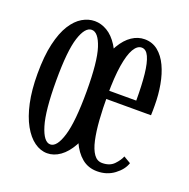

<svg xmlns="http://www.w3.org/2000/svg" viewBox="-102 -626 725 737"><g transform="rotate(20 260.0 -258.0)"><path d="M164.5 11Q137 11 112 -7Q87 -25 67.5 -60Q48 -95 37 -146Q26 -197 26 -263.5Q26 -336 37.8 -386.5Q49.5 -437 69.2 -468.2Q89 -499.5 113.8 -514Q138.5 -528.5 164.5 -528.5Q190.5 -528.5 215.2 -514Q240 -499.5 260 -468.2Q280 -437 291.8 -386.5Q303.5 -336 303.5 -263.5Q303.5 -197 292.5 -146Q281.5 -95 262 -60Q242.5 -25 217.2 -7Q192 11 164.5 11ZM164.5 -25Q191.5 -25 209 -82.8Q226.5 -140.5 226.5 -263.5Q226.5 -385.5 209 -439.2Q191.5 -493 164.5 -493Q137.5 -493 120 -439.2Q102.5 -385.5 102.5 -263.5Q102.5 -140.5 120 -82.8Q137.5 -25 164.5 -25ZM368.5 10.5Q332 10.5 306 -11Q280 -32.5 263.2 -70.2Q246.5 -108 238.8 -157.5Q231 -207 231 -263Q231 -330 242 -380Q253 -430 272.5 -463Q292 -496 316.5 -512.2Q341 -528.5 368 -528.5Q399.5 -528.5 422.8 -509.8Q446 -491 461 -459Q476 -427 483.2 -386.8Q490.5 -346.5 490.5 -303.5Q490.5 -293 490.5 -282.8Q490.5 -272.5 490 -262.5H300.5V-296H417.5Q417.5 -359 412.8 -403.2Q408 -447.5 397.2 -471Q386.5 -494.5 368 -494.5Q350 -494.5 336.2 -471Q322.5 -447.5 314.8 -399.8Q307 -352 307 -278Q307 -223.5 310.2 -177.5Q313.5 -131.5 321 -97.5Q328.5 -63.5 341.8 -44.8Q355 -26 376 -26Q407 -26 424.2 -44Q441.5 -62 448 -79L477 -62Q468 -34 438.2 -11.8Q408.5 10.5 368.5 10.5Z"/></g></svg>

Font: Imbue Thin 10pt
Style: Regular
Weight: 400
Version: Version 1.102